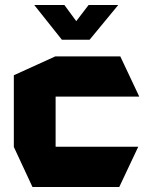

<svg xmlns="http://www.w3.org/2000/svg" viewBox="-20 -743 587 763"><path d="M109 0 35 -159V-444L200 -519H458L533 -360V-359H201V-160H529V-159L454 0ZM226 -585 117 -722V-723H236L283 -659L332 -723H449V-722L336 -585Z"/></svg>

Font: Foldit Thin
Style: Bold
Weight: 700
Version: Version 1.003